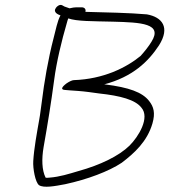

<svg xmlns="http://www.w3.org/2000/svg" viewBox="-20 -685 672 762"><path d="M202 -654C189 -636 211 -627 220 -624C207 -600 202 -568 193 -535C171 -451 155 -356 146 -282C142 -256 140 -233 136 -212C126 -155 115 -96 112 -46C110 -17 120 39 135 50C154 62 197 54 239 46C327 27 412 -5 463 -39C513 -77 564 -123 585 -195C597 -237 590 -261 572 -284C545 -319 492 -338 397 -350H393C507 -380 569 -441 611 -505C656 -576 624 -617 563 -628C495 -634 397 -636 319 -638C322 -649 315 -656 304 -656H293C285 -656 278 -656 271 -655L256 -652L236 -659L227 -664C217 -669 206 -660 202 -654ZM245 -593C247 -601 249 -607 251 -612C285 -600 347 -601 428 -599C541 -596 627 -592 581 -519C570 -501 555 -482 538 -463C482 -417 391 -371 273 -367C268 -367 257 -363 244 -354C223 -338 221 -329 238 -328C245 -327 264 -326 291 -324C318 -322 345 -318 374 -314C458 -305 517 -289 541 -258C576 -218 530 -143 494 -107C452 -66 378 -30 291 -6C254 5 217 17 176 20C168 21 163 21 161 20C146 -10 145 -54 153 -101C169 -191 183 -278 195 -368C204 -438 225 -525 245 -593Z"/></svg>

Font: Stray Cat
Style: SuExtObl
Weight: 400
Version: Version 1.0